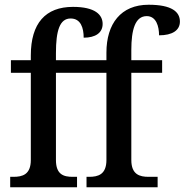

<svg xmlns="http://www.w3.org/2000/svg" viewBox="-20 -790 779 810"><path d="M23 0H305V-44H287C249 -44 216 -53 216 -115V-483H429V-115C429 -53 393 -44 356 -44H345V0H645V-44H607C570 -44 534 -53 534 -115V-483H664V-536H534V-579C534 -664 550 -722 599 -722C639 -722 651 -679 651 -641C707 -641 739 -662 739 -699C739 -740 705 -770 607 -770C490 -770 429 -690 429 -568V-536H216V-566C216 -661 232 -712 278 -712C321 -712 333 -672 333 -631C382 -631 413 -651 413 -689C413 -728 381 -761 288 -761C172 -761 110 -692 110 -556V-536H26V-483H110V-115C110 -53 74 -44 37 -44H23Z"/></svg>

Font: Noto Serif SemiCondensed Medium
Style: Regular
Weight: 500
Width: 4
Designer: Monotype Design Team
Foundry: Monotype Imaging Inc.
Version: Version 2.014